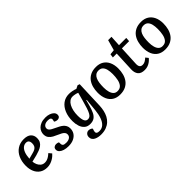

<svg xmlns="http://www.w3.org/2000/svg" viewBox="89 -1623 2802 2802"><g transform="rotate(-45 1490.0 -221.5)"><path d="M297 -523Q374 -523 411.5 -488.5Q449 -454 449 -395Q449 -355 434 -327Q419 -299 392.5 -280Q366 -261 332.5 -248.5Q299 -236 263 -226L157 -200Q160 -166 174 -134Q188 -102 214 -81.5Q240 -61 278 -61Q300 -61 321 -68Q342 -75 363.5 -89Q385 -103 409 -125L446 -81Q434 -67 416 -51Q398 -35 372.5 -20Q347 -5 317 4.5Q287 14 252 14Q186 14 139.5 -16.5Q93 -47 69 -101Q45 -155 45 -225Q45 -313 76 -380.5Q107 -448 164 -485.5Q221 -523 297 -523ZM344 -392Q344 -412 338.5 -428Q333 -444 320 -453.5Q307 -463 286 -463Q249 -463 221 -439.5Q193 -416 176.5 -371.5Q160 -327 156 -262L246 -286Q279 -294 300.5 -306.5Q322 -319 333 -339.5Q344 -360 344 -392Z M704 -46Q746 -46 774 -65Q802 -84 802 -120Q802 -143 788.5 -159Q775 -175 752.5 -188Q730 -201 700 -213Q664 -228 630 -246.5Q596 -265 573.5 -294Q551 -323 551 -370Q551 -394 561 -421Q571 -448 594 -471Q617 -494 654.5 -508.5Q692 -523 746 -523Q788 -523 823.5 -510.5Q859 -498 880.5 -476Q902 -454 902 -423Q902 -399 887 -385.5Q872 -372 850 -372Q832 -372 816.5 -377.5Q801 -383 793 -390L799 -418Q805 -440 791.5 -454Q778 -468 741 -468Q706 -468 684.5 -457.5Q663 -447 653.5 -431.5Q644 -416 644 -398Q644 -378 657 -363Q670 -348 692.5 -336Q715 -324 742 -311Q769 -298 795.5 -284.5Q822 -271 843.5 -253Q865 -235 878.5 -210.5Q892 -186 892 -152Q892 -103 868 -66Q844 -29 799 -7.5Q754 14 691 14Q642 14 604 2.5Q566 -9 543.5 -30.5Q521 -52 521 -80Q521 -110 539.5 -124Q558 -138 582 -138Q595 -138 609 -134.5Q623 -131 630 -126L631 -98Q631 -70 646.5 -58Q662 -46 704 -46Z M1355 -278 1347 -279 1322 -186Q1305 -125 1284 -81Q1263 -37 1230 -14Q1197 9 1144 9Q1088 9 1054 -20.5Q1020 -50 1004 -99Q988 -148 988 -205Q988 -299 1018 -370.5Q1048 -442 1102.5 -482.5Q1157 -523 1232 -523Q1261 -523 1296.5 -516.5Q1332 -510 1361 -498L1411 -523L1444 -512L1428 -84Q1426 -35 1415.5 11.5Q1405 58 1384.5 97.5Q1364 137 1331.5 166.5Q1299 196 1253.5 213Q1208 230 1148 230Q1119 230 1091 224.5Q1063 219 1040.5 207.5Q1018 196 1004.5 176.5Q991 157 991 130Q991 96 1011 75.5Q1031 55 1059 55Q1070 55 1082 58Q1094 61 1104.5 67.5Q1115 74 1121 82L1112 110Q1106 129 1107 144Q1108 159 1121.5 167.5Q1135 176 1165 176Q1217 176 1252 144Q1287 112 1307.5 54.5Q1328 -3 1336 -82ZM1168 -64Q1190 -64 1206.5 -75Q1223 -86 1238 -113Q1253 -140 1269.5 -189.5Q1286 -239 1307 -316L1340 -438Q1322 -447 1293 -453Q1264 -459 1243 -459Q1209 -459 1182 -439.5Q1155 -420 1136.5 -385.5Q1118 -351 1108 -306Q1098 -261 1098 -208Q1098 -139 1114 -101.5Q1130 -64 1168 -64Z M1757 14Q1686 14 1638 -17Q1590 -48 1565.5 -104.5Q1541 -161 1541 -236Q1541 -292 1554.5 -344Q1568 -396 1597 -436Q1626 -476 1673.5 -499.5Q1721 -523 1788 -523Q1858 -523 1906 -492.5Q1954 -462 1979.5 -406.5Q2005 -351 2005 -275Q2005 -218 1991.5 -166Q1978 -114 1948.5 -73.5Q1919 -33 1871.5 -9.5Q1824 14 1757 14ZM1764 -49Q1815 -49 1842 -81Q1869 -113 1879.5 -165Q1890 -217 1890 -276Q1890 -330 1880 -371Q1870 -412 1846 -436Q1822 -460 1779 -460Q1743 -460 1719 -442.5Q1695 -425 1681 -394Q1667 -363 1661.5 -321.5Q1656 -280 1656 -231Q1656 -177 1667.5 -136Q1679 -95 1702.5 -72Q1726 -49 1764 -49Z M2070 -503 2147 -511 2192 -673H2261L2252 -509H2402L2398 -446H2249L2234 -144Q2232 -103 2246.5 -82Q2261 -61 2296 -61Q2324 -61 2348 -75.5Q2372 -90 2395 -111L2428 -70Q2410 -47 2384.5 -27.5Q2359 -8 2329 3Q2299 14 2264 14Q2189 14 2157 -26Q2125 -66 2128 -134L2142 -446H2062Z M2687 14Q2616 14 2568 -17Q2520 -48 2495.5 -104.5Q2471 -161 2471 -236Q2471 -292 2484.5 -344Q2498 -396 2527 -436Q2556 -476 2603.5 -499.5Q2651 -523 2718 -523Q2788 -523 2836 -492.5Q2884 -462 2909.5 -406.5Q2935 -351 2935 -275Q2935 -218 2921.5 -166Q2908 -114 2878.5 -73.5Q2849 -33 2801.5 -9.5Q2754 14 2687 14ZM2694 -49Q2745 -49 2772 -81Q2799 -113 2809.5 -165Q2820 -217 2820 -276Q2820 -330 2810 -371Q2800 -412 2776 -436Q2752 -460 2709 -460Q2673 -460 2649 -442.5Q2625 -425 2611 -394Q2597 -363 2591.5 -321.5Q2586 -280 2586 -231Q2586 -177 2597.5 -136Q2609 -95 2632.5 -72Q2656 -49 2694 -49Z"/></g></svg>

Font: Literata Medium
Style: Italic
Weight: 500
Italic angle: -2°
Designer: Latin by Veronika Burian and Jose Scaglione. Greek by Irene Vlachou. Cyrillic by Vera Evstafieva
Foundry: TypeTogether
Version: Version 3.103;gftools[0.9.29]